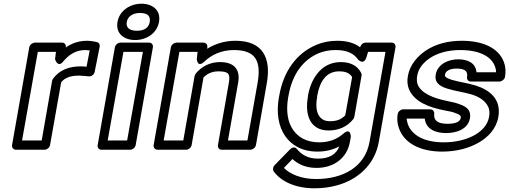

<svg xmlns="http://www.w3.org/2000/svg" viewBox="-20 -783 2748 1036"><path d="M441 -513C447 -513 456 -512 464 -511L447 -423C435 -424 426 -425 416 -425C351 -425 299 -404 266 -358C263 -354 262 -350 261 -346L205 -25H99L184 -503H282L277 -464C277 -464 291 -414 321 -451C350 -486 387 -513 441 -513ZM315 -553H168C157 -553 141 -543 138 -528L45 0C43 11 51 25 66 25H221C232 25 247 15 250 0L310 -339C328 -361 355 -375 407 -375C422 -375 444 -372 460 -371C476 -370 489 -383 491 -396L518 -532C520 -543 514 -553 503 -556C490 -559 468 -563 450 -563C406 -563 368 -550 335 -527C337 -541 330 -553 315 -553Z M666 -25H561L646 -503H751ZM683 25C694 25 709 15 712 0L805 -528C807 -539 800 -553 785 -553H629C618 -553 603 -543 600 -528L507 0C505 11 512 25 527 25ZM718 -617C676 -617 659 -636 664 -665C669 -692 694 -713 735 -713C778 -713 793 -695 788 -665C783 -635 761 -617 718 -617ZM709 -567C769 -567 827 -602 838 -665C849 -728 803 -763 743 -763C684 -763 625 -727 614 -665C603 -602 649 -567 709 -567Z M1167 -448C1110 -448 1066 -422 1037 -387C1034 -383 1031 -377 1030 -373L969 -25H863L948 -503H1046L1042 -465C1042 -465 1044 -414 1083 -451C1120 -486 1173 -513 1242 -513C1361 -513 1390 -452 1370 -336L1315 -25H1210L1265 -337C1278 -410 1242 -448 1167 -448ZM1158 -398C1214 -398 1223 -385 1215 -337L1156 0C1154 11 1161 25 1176 25H1331C1342 25 1358 15 1361 0L1420 -336C1443 -468 1400 -563 1251 -563C1192 -563 1142 -547 1098 -520L1099 -530C1100 -541 1092 -553 1078 -553H932C921 -553 905 -543 902 -528L809 0C807 11 815 25 830 25H985C996 25 1011 15 1014 0L1078 -365C1096 -383 1121 -398 1158 -398Z M1685 183C1607 183 1545 157 1512 123L1558 75C1588 103 1630 123 1688 123C1779 123 1852 72 1868 -17L1873 -45C1873 -45 1873 -97 1833 -62C1801 -34 1760 -15 1702 -15C1631 -15 1587 -45 1561 -83C1533 -123 1522 -183 1535 -258L1537 -268C1557 -383 1616 -461 1700 -496C1727 -507 1757 -513 1791 -513C1855 -513 1890 -493 1912 -462C1912 -462 1943 -427 1958 -476L1966 -503H2060L1974 -18C1950 119 1830 183 1685 183ZM1923 -528C1894 -550 1854 -563 1800 -563C1760 -563 1722 -556 1687 -541C1579 -496 1509 -396 1487 -268L1485 -258C1470 -173 1483 -101 1518 -50C1550 -3 1606 35 1693 35C1738 35 1776 25 1811 7C1795 48 1759 73 1696 73C1639 73 1606 50 1582 21C1569 5 1553 15 1545 23L1461 109C1453 118 1450 133 1457 142C1497 197 1576 233 1676 233C1719 233 1760 228 1799 217C1908 187 2002 108 2024 -18L2114 -528C2116 -539 2109 -553 2094 -553H1953C1939 -553 1927 -542 1923 -528ZM1753 -79C1811 -79 1856 -102 1886 -140C1889 -144 1891 -149 1892 -153L1931 -375C1932 -380 1931 -386 1929 -389C1911 -425 1876 -448 1819 -448C1710 -448 1657 -353 1642 -268L1641 -258C1625 -168 1650 -79 1753 -79ZM1880 -367 1843 -161C1826 -143 1803 -129 1762 -129C1745 -129 1732 -132 1722 -138C1692 -156 1680 -197 1691 -258L1692 -268C1706 -345 1741 -398 1810 -398C1850 -398 1868 -386 1880 -367Z M2387 -65C2437 -65 2505 -82 2516 -146C2525 -200 2478 -214 2453 -223C2437 -229 2416 -233 2393 -238C2315 -254 2254 -280 2234 -326C2229 -339 2228 -354 2231 -374C2238 -415 2265 -446 2299 -469C2337 -495 2394 -513 2462 -513C2567 -513 2631 -479 2651 -424C2655 -414 2657 -403 2657 -393H2551C2547 -443 2504 -463 2452 -463C2402 -463 2341 -439 2331 -380C2322 -329 2368 -313 2393 -305C2433 -292 2491 -284 2526 -273C2571 -259 2601 -236 2615 -205C2621 -191 2623 -174 2619 -152C2611 -109 2582 -79 2546 -57C2504 -32 2444 -15 2374 -15C2265 -15 2200 -56 2180 -115C2177 -124 2175 -135 2174 -143H2272C2278 -86 2330 -65 2387 -65ZM2395 -115C2340 -115 2319 -134 2323 -169C2324 -181 2316 -193 2302 -193H2155C2144 -193 2129 -183 2126 -168C2121 -142 2124 -117 2132 -93C2159 -12 2245 35 2366 35C2444 35 2514 16 2567 -16C2613 -43 2658 -88 2669 -152C2686 -250 2620 -298 2548 -321C2508 -334 2450 -342 2415 -353C2387 -362 2379 -370 2381 -380C2384 -398 2403 -413 2444 -413C2492 -413 2505 -396 2500 -368C2498 -357 2505 -343 2520 -343H2675C2686 -343 2702 -353 2705 -368C2710 -397 2708 -424 2699 -448C2670 -525 2585 -563 2471 -563C2395 -563 2327 -544 2276 -509C2234 -480 2192 -435 2181 -374C2176 -347 2178 -322 2187 -301C2216 -233 2295 -204 2375 -188C2398 -183 2416 -181 2429 -176C2461 -165 2468 -160 2466 -146C2463 -129 2444 -115 2395 -115Z"/></svg>

Font: Asimov
Style: WidOuIt
Weight: 500
Designer: Google
Version: Version 2.000980; 2014